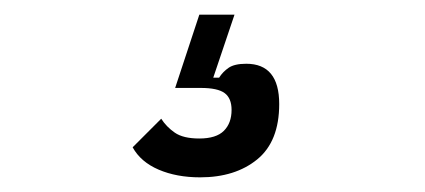

<svg xmlns="http://www.w3.org/2000/svg" viewBox="-20 -34 580 262"><path d="M253 208Q221 208 196.5 197.5Q172 187 161 167L200 128Q207 139 218.5 147Q230 155 252 155Q275 155 285.5 144.5Q296 134 296 116Q296 100 286.5 93Q277 86 254 86H219L252 -14H300L271 72H279Q284 64 292 58.5Q300 53 316 53Q361 53 361 108Q361 159 331 183.5Q301 208 253 208Z"/></svg>

Font: IBM Plex Sans Cond Text
Style: Italic
Weight: 450
Width: 3
Italic angle: -11°
Designer: Mike Abbink, Paul van der Laan, Pieter van Rosmalen
Foundry: Bold Monday
Version: Version 1.3